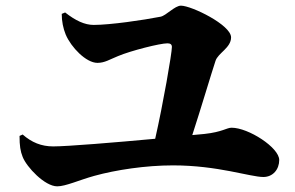

<svg xmlns="http://www.w3.org/2000/svg" viewBox="-20 -707 1040 678"><path d="M659 -230C690 -325 726 -447 741 -492C750 -520 796 -538 796 -575C796 -619 656 -687 619 -687C597 -687 567 -652 547 -648C486 -636 369 -619 311 -619C279 -619 247 -634 210 -663L198 -658C198 -632 203 -607 212 -585C231 -540 284 -485 324 -485C350 -485 367 -497 397 -509C442 -528 545 -554 571 -554C582 -554 587 -550 587 -541C587 -519 556 -340 528 -217C387 -204 218 -190 168 -190C126 -190 92 -204 60 -232L49 -227C49 -192 52 -173 60 -153C74 -117 138 -49 182 -49C212 -49 259 -71 313 -86C389 -107 494 -123 591 -123C749 -123 864 -82 910 -82C944 -82 966 -109 966 -142C966 -186 857 -256 798 -256C780 -256 766 -241 702 -234Z"/></svg>

Font: Noto Serif CJK JP Black
Style: Regular
Weight: 900
Designer: Ryoko NISHIZUKA 西塚涼子 (kana & ideographs); Frank Grießhammer (Latin, Greek & Cyrillic); Wenlong ZHANG 张文龙 (bopomofo); San
Foundry: Adobe Systems Incorporated
Version: Version 1.001;PS 1.001;hotconv 16.6.54;makeotf.lib2.5.65590